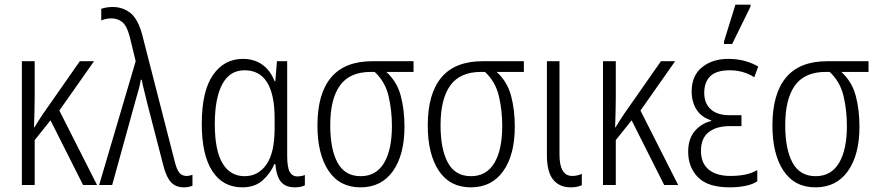

<svg xmlns="http://www.w3.org/2000/svg" viewBox="-20 -795 3779 825"><path d="M384 -532 235 -320 397 0H337L197 -278L129 -193V0H74V-532H129V-375Q129 -342 128 -310Q127 -278 126 -248H128Q137 -263 145.5 -276Q154 -289 163 -303L323 -532Z M770 10Q734 10 713.5 -13.5Q693 -37 680 -91L614 -346Q605 -385 599 -407.5Q593 -430 589 -452H585Q582 -434 577 -414.5Q572 -395 566 -376L462 0H406L563 -532L537 -639Q525 -684 505.5 -700Q486 -716 458 -716Q446 -716 434.5 -713.5Q423 -711 415 -707V-757Q423 -760 435.5 -762.5Q448 -765 464 -765Q508 -765 540.5 -739Q573 -713 591 -646L730 -104Q739 -67 750.5 -53Q762 -39 781 -39Q788 -39 795 -40.5Q802 -42 807 -44V3Q791 10 770 10Z M1021 10Q938 10 892.5 -59.5Q847 -129 847 -263Q847 -403 895 -472.5Q943 -542 1024 -542Q1071 -542 1106 -518Q1141 -494 1160 -446H1163L1170 -532H1214V-125Q1214 -76 1225 -56.5Q1236 -37 1257 -37Q1275 -37 1290 -43V1Q1284 5 1272 7.5Q1260 10 1247 10Q1208 10 1188 -13Q1168 -36 1163 -90H1159Q1142 -50 1108.5 -20Q1075 10 1021 10ZM1031 -38Q1090 -38 1125 -88.5Q1160 -139 1160 -243V-287Q1160 -388 1128 -440.5Q1096 -493 1031 -493Q967 -493 935 -433Q903 -373 903 -262Q903 -149 936 -93.5Q969 -38 1031 -38Z M1529 10Q1439 10 1391.5 -61.5Q1344 -133 1344 -256Q1344 -392 1402.5 -462Q1461 -532 1580 -532H1757V-486H1640Q1686 -444 1702 -383.5Q1718 -323 1718 -251Q1718 -130 1668.5 -60Q1619 10 1529 10ZM1530 -38Q1596 -38 1630 -94.5Q1664 -151 1664 -254Q1664 -321 1649.5 -382.5Q1635 -444 1590 -486H1573Q1483 -486 1441 -428Q1399 -370 1399 -257Q1399 -154 1430.5 -96Q1462 -38 1530 -38Z M2003 10Q1913 10 1865.5 -61.5Q1818 -133 1818 -256Q1818 -392 1876.5 -462Q1935 -532 2054 -532H2231V-486H2114Q2160 -444 2176 -383.5Q2192 -323 2192 -251Q2192 -130 2142.5 -60Q2093 10 2003 10ZM2004 -38Q2070 -38 2104 -94.5Q2138 -151 2138 -254Q2138 -321 2123.5 -382.5Q2109 -444 2064 -486H2047Q1957 -486 1915 -428Q1873 -370 1873 -257Q1873 -154 1904.5 -96Q1936 -38 2004 -38Z M2432 10Q2384 10 2357 -23Q2330 -56 2330 -128V-532H2384V-131Q2384 -39 2439 -39Q2461 -39 2480 -48V1Q2471 5 2459.5 7.5Q2448 10 2432 10Z M2881 -532 2732 -320 2894 0H2834L2694 -278L2626 -193V0H2571V-532H2626V-375Q2626 -342 2625 -310Q2624 -278 2623 -248H2625Q2634 -263 2642.5 -276Q2651 -289 2660 -303L2820 -532Z M3115 10Q3022 10 2979.5 -33Q2937 -76 2937 -143Q2937 -199 2965.5 -232Q2994 -265 3036 -275V-278Q2994 -291 2973 -324Q2952 -357 2952 -402Q2952 -470 2996.5 -506Q3041 -542 3109 -542Q3148 -542 3180.5 -533Q3213 -524 3238 -509L3221 -463Q3200 -477 3173 -485Q3146 -493 3116 -493Q3058 -493 3032 -467.5Q3006 -442 3006 -396Q3006 -351 3034 -325.5Q3062 -300 3114 -300H3166V-253H3115Q3058 -253 3025 -227Q2992 -201 2992 -147Q2992 -94 3025 -66.5Q3058 -39 3119 -39Q3152 -39 3180.5 -44.5Q3209 -50 3234 -64V-16Q3213 -2 3181.5 4Q3150 10 3115 10ZM3091 -606V-617L3140 -775H3205V-767L3126 -606Z M3484 10Q3394 10 3346.5 -61.5Q3299 -133 3299 -256Q3299 -392 3357.5 -462Q3416 -532 3535 -532H3712V-486H3595Q3641 -444 3657 -383.5Q3673 -323 3673 -251Q3673 -130 3623.5 -60Q3574 10 3484 10ZM3485 -38Q3551 -38 3585 -94.5Q3619 -151 3619 -254Q3619 -321 3604.5 -382.5Q3590 -444 3545 -486H3528Q3438 -486 3396 -428Q3354 -370 3354 -257Q3354 -154 3385.5 -96Q3417 -38 3485 -38Z"/></svg>

Font: Noto Sans Condensed Light
Style: Regular
Weight: 300
Width: 3
Designer: Monotype Design Team
Foundry: Monotype Imaging Inc.
Version: Version 2.013; ttfautohint (v1.8.4.7-5d5b)